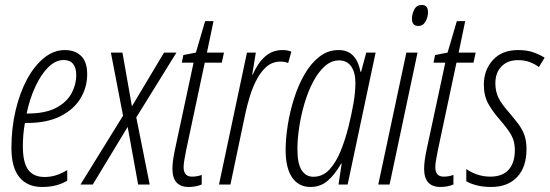

<svg xmlns="http://www.w3.org/2000/svg" viewBox="-20 -741 2207 771"><path d="M149.4 9.8Q89.8 9.8 57.9 -29.3Q25.9 -68.4 25.9 -146.5Q25.9 -226.6 42.7 -297.9Q59.6 -369.1 89.1 -423.6Q118.7 -478 157.5 -509Q196.3 -540 240.2 -540Q280.8 -540 305.4 -516.6Q330.1 -493.2 330.1 -442.4Q330.1 -391.1 303.7 -346.7Q277.3 -302.2 223.4 -274.7Q169.4 -247.1 86.4 -247.1H80.1Q71.8 -203.1 71.8 -152.8Q71.8 -88.9 93 -59.6Q114.3 -30.3 159.2 -30.3Q183.6 -30.3 205.6 -37.4Q227.5 -44.4 250 -58.1V-15.6Q230.5 -3.4 205.3 3.2Q180.2 9.8 149.4 9.8ZM86.9 -285.2H91.3Q161.1 -285.2 204.1 -307.4Q247.1 -329.6 266.6 -365.2Q286.1 -400.9 286.1 -440.4Q286.1 -468.3 273.7 -484.1Q261.2 -500 235.4 -500Q203.6 -500 174.6 -471.7Q145.5 -443.4 122.6 -394.5Q99.6 -345.7 86.9 -285.2Z M303.2 0 474.1 -276.4 425.3 -529.8H471.7L509.8 -314L638.7 -529.8H688.5L527.3 -269.5L581.1 0H534.7L492.7 -231.4L352.5 0Z M737.8 9.8Q672.4 9.8 672.4 -63.5Q672.4 -94.2 683.1 -143.1L757.3 -489.3H710L716.3 -520L766.6 -529.8L803.7 -656.2H837.4L811 -529.8H879.4L870.6 -489.3H802.2L728 -140.1Q723.6 -117.7 720.5 -99.9Q717.3 -82 717.3 -69.8Q717.3 -31.7 751 -31.7Q771.5 -31.7 790 -38.6V0Q765.6 9.8 737.8 9.8Z M859.4 0 971.7 -529.8H1007.3L992.7 -440.9H994.6Q1015.1 -488.3 1044.7 -514.2Q1074.2 -540 1113.8 -540Q1134.3 -540 1149.9 -533.7L1137.2 -487.8Q1124 -493.7 1106 -493.7Q1074.7 -493.7 1051.5 -474.1Q1028.3 -454.6 1011.5 -422.9Q994.6 -391.1 983.2 -353.8Q971.7 -316.4 964.4 -281.2L905.3 0Z M1227.1 9.8Q1179.2 9.8 1153.1 -28.3Q1127 -66.4 1127 -138.7Q1127 -184.6 1135.5 -238.5Q1144 -292.5 1160.9 -345.7Q1177.7 -398.9 1203.1 -442.9Q1228.5 -486.8 1262.7 -513.4Q1296.9 -540 1339.4 -540Q1377.9 -540 1399.4 -515.9Q1420.9 -491.7 1427.2 -453.1H1430.2L1450.7 -529.8H1488.3L1376 0H1339.4L1352.1 -84.5H1350.1Q1325.2 -40.5 1296.1 -15.4Q1267.1 9.8 1227.1 9.8ZM1238.3 -31.2Q1275.9 -31.2 1302.5 -59.8Q1329.1 -88.4 1347.7 -134Q1366.2 -179.7 1378.9 -230Q1391.1 -278.8 1399.2 -324.5Q1407.2 -370.1 1407.2 -409.2Q1407.2 -450.2 1390.1 -474.4Q1373 -498.5 1341.8 -498.5Q1310.1 -498.5 1283.7 -474.6Q1257.3 -450.7 1236.8 -411.4Q1216.3 -372.1 1202.4 -324.7Q1188.5 -277.3 1181.4 -229.7Q1174.3 -182.1 1174.3 -142.1Q1174.3 -83.5 1191.4 -57.4Q1208.5 -31.2 1238.3 -31.2Z M1659.7 -636.7Q1634.3 -636.7 1634.3 -666Q1634.3 -685.1 1643.8 -703.1Q1653.3 -721.2 1673.8 -721.2Q1698.7 -721.2 1698.7 -691.9Q1698.7 -672.4 1688.7 -654.5Q1678.7 -636.7 1659.7 -636.7ZM1499 0 1611.8 -529.8H1656.7L1544.4 0Z M1748.5 9.8Q1683.1 9.8 1683.1 -63.5Q1683.1 -94.2 1693.8 -143.1L1768.1 -489.3H1720.7L1727.1 -520L1777.3 -529.8L1814.5 -656.2H1848.1L1821.8 -529.8H1890.1L1881.3 -489.3H1813L1738.8 -140.1Q1734.4 -117.7 1731.2 -99.9Q1728 -82 1728 -69.8Q1728 -31.7 1761.7 -31.7Q1782.2 -31.7 1800.8 -38.6V0Q1776.4 9.8 1748.5 9.8Z M1952.1 9.8Q1918.5 9.8 1892.3 2.7Q1866.2 -4.4 1852.5 -13.2V-62.5Q1868.2 -50.3 1894 -41Q1919.9 -31.7 1948.7 -31.7Q1998 -31.7 2022.7 -59.6Q2047.4 -87.4 2047.4 -138.7Q2047.4 -172.9 2033.4 -198Q2019.5 -223.1 1986.8 -260.7Q1959 -292 1940.9 -324.2Q1922.9 -356.4 1922.9 -401.4Q1922.9 -459.5 1959.2 -499.8Q1995.6 -540 2060.5 -540Q2096.7 -540 2122.8 -530.5Q2148.9 -521 2167 -509.3L2144 -471.7Q2129.4 -482.9 2108.6 -491.2Q2087.9 -499.5 2060.1 -499.5Q2018.1 -499.5 1993.7 -474.1Q1969.2 -448.7 1969.2 -406.7Q1969.2 -374.5 1981.4 -349.1Q1993.7 -323.7 2021.5 -292.5Q2045.4 -264.6 2061.8 -242.7Q2078.1 -220.7 2086.2 -197.5Q2094.2 -174.3 2094.2 -142.6Q2094.2 -69.8 2056.6 -30Q2019 9.8 1952.1 9.8Z"/></svg>

Font: Open Sans Condensed Light
Style: Italic
Weight: 300
Width: 3
Italic angle: -12°
Designer: Monotype Design Team
Foundry: Monotype Imaging Inc.
Version: Version 3.000; ttfautohint (v1.8.4)